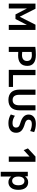

<svg xmlns="http://www.w3.org/2000/svg" viewBox="2104 -2884 1000 5248"><g transform="rotate(90 2604.0 -260.0)"><path d="M662 -493H660L500 -183H374L214 -493H212V0H79V-730H219L436 -300H438L655 -730H799V0H662Z M1261 -725Q1365 -740 1481 -740Q1631 -740 1706 -680.5Q1781 -621 1781 -508Q1781 -383 1708.5 -319Q1636 -255 1494 -255Q1436 -255 1399 -259V0H1261ZM1399 -367Q1437 -361 1481 -361Q1562 -361 1604.5 -396.5Q1647 -432 1647 -498Q1647 -631 1481 -631Q1436 -631 1399 -625Z M2034 -730V-116H2356V0H1889V-730Z M2571 -730V-288Q2571 -105 2714 -105Q2858 -105 2858 -288V-730H2996V-297Q2996 -145 2922.5 -67.5Q2849 10 2712 10Q2575 10 2502 -67.5Q2429 -145 2429 -297V-730Z M3562 -585Q3471 -630 3367 -630Q3311 -630 3281 -606Q3251 -582 3251 -542Q3251 -471 3354 -442Q3494 -403 3551.5 -347Q3609 -291 3609 -202Q3609 -99 3541 -44.5Q3473 10 3344 10Q3213 10 3109 -55L3144 -167Q3240 -102 3347 -102Q3406 -102 3436.5 -127.5Q3467 -153 3467 -200Q3467 -243 3442.5 -268Q3418 -293 3354 -312Q3226 -349 3168.5 -405Q3111 -461 3111 -542Q3111 -632 3177.5 -686Q3244 -740 3364 -740Q3488 -740 3591 -693Z M4259 0V-567H4258L4083 -407L4036 -523L4259 -730H4403V0Z M5044 -260Q5044 -344 5012.5 -386Q4981 -428 4924 -428Q4871 -428 4838.5 -384.5Q4806 -341 4806 -265V-255Q4806 -177 4838.5 -134.5Q4871 -92 4924 -92Q4977 -92 5010.5 -135.5Q5044 -179 5044 -260ZM5169 -260Q5169 -131 5111.5 -60.5Q5054 10 4961 10Q4865 10 4808 -63H4806V220H4676V-520H4798L4800 -447H4802Q4862 -530 4961 -530Q5058 -530 5113.5 -461Q5169 -392 5169 -260Z"/></g></svg>

Font: M PLUS 1p
Style: Bold
Weight: 700
Version: Version 1.062